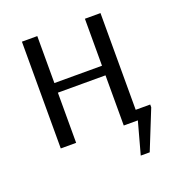

<svg xmlns="http://www.w3.org/2000/svg" viewBox="-121 -598 776 845"><g transform="rotate(-20 267.5 -175.0)"><path d="M395 150 436 0H370V-235H147V0H75V-500H147V-280H370V-500H443V-47H511V-34L437 150Z"/></g></svg>

Font: Arsenal
Style: Regular
Weight: 400
Designer: Andrij Shevchenko
Foundry: Stairsfor
Version: Version 2.001;PS 002.001;hotconv 1.0.88;makeotf.lib2.5.64775